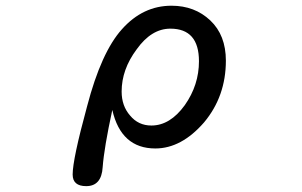

<svg xmlns="http://www.w3.org/2000/svg" viewBox="-20 -507 1040 662"><path d="M230.5 94.7Q230.5 42 280.3 -140.6Q329.1 -327.1 400.4 -406.2Q472.7 -487.3 571.3 -487.3Q651.4 -487.3 705.1 -436.5Q758.8 -385.7 758.8 -297.9Q758.8 -174.8 683.6 -85Q605.5 4.9 515.6 4.9Q397.5 4.9 367.2 -127.9Q338.9 2.9 334 69.3Q330.1 134.8 277.3 134.8Q230.5 134.8 230.5 94.7ZM617.2 -144.5Q666 -213.9 666 -295.9Q666 -408.2 567.4 -408.2Q502 -408.2 451.2 -336.9Q399.4 -267.6 399.4 -191.4Q399.4 -141.6 428.7 -108.4Q457 -74.2 502 -74.2Q566.4 -74.2 617.2 -144.5Z"/></svg>

Font: KTXP_ComRound
Style: Medium
Weight: 500
Version: Version 1.01;May 16, 2022;FontCreator 13.0.0.2683 64-bit